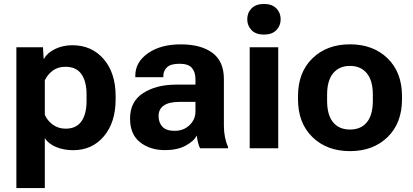

<svg xmlns="http://www.w3.org/2000/svg" viewBox="-20 -756 2105 979"><path d="M63.5 203.1H208.5V-51.5Q227.3 -22.5 266.2 -6.3Q305.2 9.8 353 9.8Q450 9.8 509.8 -61.2Q569.6 -132.1 569.6 -250V-265.6Q569.6 -384 508.7 -454.7Q447.8 -525.4 348.4 -525.4Q300.3 -525.4 260.6 -506Q220.9 -486.6 205.1 -457H202.4L199.2 -515.1H63.5ZM208.5 -171.4V-346.2Q220.9 -374 247.6 -394.8Q274.2 -415.5 314 -415.5Q368.7 -415.5 395 -378.3Q421.4 -341.1 421.4 -273.4V-241.9Q421.4 -174.3 395 -137.1Q368.7 -99.9 314.7 -99.9Q276.6 -99.9 248.2 -121.2Q219.7 -142.6 208.5 -171.4Z M643.1 -151.6Q643.1 -70.8 694.3 -30.6Q745.6 9.5 821 9.5Q884 9.5 926.4 -13.3Q968.8 -36.1 983.4 -65.2Q985.1 -47.9 989.7 -29.5Q994.4 -11.2 1000 0H1142.6V-7.8Q1133.1 -27.6 1127.3 -55.9Q1121.6 -84.2 1121.6 -115.5V-352.8Q1121.6 -443.4 1063.1 -486.6Q1004.6 -529.8 901.6 -529.8Q799.1 -529.8 734.5 -484.5Q669.9 -439.2 669.9 -369.9V-362.3H813V-369.9Q813 -395.5 831.8 -413.2Q850.6 -430.9 895.8 -430.9Q940.9 -430.9 958.7 -409.4Q976.6 -387.9 976.6 -353.5V-324.5H877Q776.1 -324.2 709.6 -281.1Q643.1 -238 643.1 -151.6ZM788.6 -164.6Q788.6 -199.2 815.2 -217.9Q841.8 -236.6 897 -236.6H976.6V-187.5Q976.6 -147 946.4 -117.9Q916.3 -88.9 870.4 -88.9Q827.6 -88.9 808.1 -109.7Q788.6 -130.6 788.6 -164.6Z M1253.2 0H1398.7V-515.1H1253.2ZM1240.7 -658Q1240.7 -624.8 1262.7 -602.2Q1284.7 -579.6 1325.7 -579.6Q1366.9 -579.6 1389 -602.2Q1411.1 -624.8 1411.1 -658Q1411.1 -690.9 1389 -713.4Q1366.9 -735.8 1325.9 -735.8Q1284.9 -735.8 1262.8 -713.4Q1240.7 -690.9 1240.7 -658Z M1499.5 -250Q1499.5 -128.4 1573.1 -56.9Q1646.7 14.6 1764.6 14.6Q1882.6 14.6 1956.2 -56.9Q2029.8 -128.4 2029.8 -250V-265.6Q2029.8 -387.2 1956.2 -458.6Q1882.6 -530 1764.6 -530Q1646.7 -530 1573.1 -458.6Q1499.5 -387.2 1499.5 -265.6ZM1647.9 -273.7Q1647.9 -345.5 1678.8 -382.7Q1709.7 -419.9 1764.6 -419.9Q1819.3 -419.9 1850.2 -382.7Q1881.1 -345.5 1881.1 -273.7V-241.9Q1881.1 -169.9 1850.8 -132.7Q1820.6 -95.5 1764.6 -95.5Q1708.7 -95.5 1678.3 -132.7Q1647.9 -169.9 1647.9 -241.9Z"/></svg>

Font: Roboto Flex
Style: Regular
Weight: 400
Designer: Berlow after Robertson
Foundry: Google
Version: Version 3.200;gftools[0.9.32]